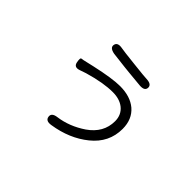

<svg xmlns="http://www.w3.org/2000/svg" viewBox="-122 -908 1245 1245"><g transform="rotate(45 500.0 -286.0)"><path d="M430 52Q383 60 378 27Q373 -6 421 -12Q518 -25 607 -85Q704 -152 704 -258Q704 -317 661 -351Q622 -381 560 -381Q474 -381 351 -345Q329 -338 307 -330Q266 -316 259 -353Q252 -390 262 -390.5Q272 -391 313 -401L352 -410Q495 -442 566 -442Q660 -442 716 -395Q774 -345 774 -257Q774 -132 672 -50Q573 30 430 52ZM702 -562Q700 -531 652 -535L547 -545Q523 -547 499 -550Q407 -560 390 -563Q342 -572 348 -602Q354 -633 401 -624Q420 -620 531 -608Q638 -596 655 -596Q704 -594 702 -562Z"/></g></svg>

Font: Resource Han Rounded KR Normal
Style: Regular
Weight: 350
Designer: Cyano Hao (round all glyphs); Ryoko NISHIZUKA 西塚涼子 (kana, bopomofo & ideographs); Paul D. Hunt (Latin, Greek & Cyrillic)
Foundry: Cyano Hao
Version: 0.990